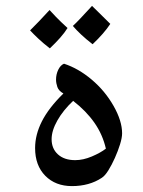

<svg xmlns="http://www.w3.org/2000/svg" viewBox="-20 -631 485 651"><path d="M224 0Q168 0 133.5 -35Q99 -70 99 -129Q99 -174 122 -219.5Q145 -265 195 -314Q179 -323 174.5 -336Q170 -349 170 -361Q170 -379 177.5 -394.5Q185 -410 197 -415Q246 -399 291 -361Q336 -323 365 -272Q394 -221 394 -179Q394 -164 387 -141.5Q380 -119 369.5 -95.5Q359 -72 347.5 -53.5Q336 -35 325 -28Q304 -14 278.5 -7Q253 0 224 0ZM235 -88Q262 -88 291.5 -100.5Q321 -113 339 -127Q328 -175 300 -215Q272 -255 228 -289Q194 -257 174.5 -222.5Q155 -188 155 -159Q155 -127 176.5 -107.5Q198 -88 235 -88ZM294 -481Q272 -498 255.5 -513.5Q239 -529 227 -543Q237 -552 253 -569Q269 -586 292 -611Q299 -604 314.5 -589Q330 -574 354 -550Q333 -518 294 -481ZM149 -467Q127 -484 110 -500Q93 -516 82 -528Q97 -543 113 -559.5Q129 -576 148 -597Q155 -589 170 -573.5Q185 -558 209 -536Q199 -520 184 -503Q169 -486 149 -467Z"/></svg>

Font: Noto Naskh Arabic Medium
Style: Regular
Weight: 500
Designer: Monotype Design Team, David Williams, Mohamad Dakak and Nizar Qandah
Foundry: Monotype Imaging Inc.
Version: Version 2.016